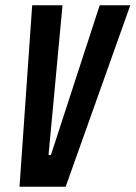

<svg xmlns="http://www.w3.org/2000/svg" viewBox="-20 -708 514 728"><path d="M54 0 102 -688H217L164 -120H173L358 -688H474L229 0Z"/></svg>

Font: Saira ExtraCondensed
Style: Bold Italic
Weight: 700
Width: 2
Italic angle: -12°
Designer: Hector Gatti with collaboration of the Omnibus-Type team
Foundry: Omnibus-Type
Version: Version 1.101